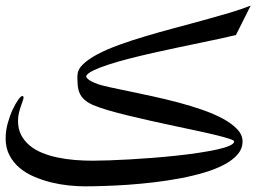

<svg xmlns="http://www.w3.org/2000/svg" viewBox="-20 -697 958 681"><path d="M254.9 -429.2Q254.9 -450.2 274.4 -469Q293.9 -487.8 326.9 -505.1Q359.9 -522.5 403.8 -538.3Q447.8 -554.2 497.1 -568.8Q546.4 -583.5 598.6 -597.4Q650.9 -611.3 700 -624.8Q749 -638.2 792.7 -651.1Q836.4 -664.1 869.1 -677.2L816.9 -572.8Q797.9 -567.9 765.6 -561Q733.4 -554.2 693.8 -545.9Q654.3 -537.6 609.9 -528.3Q565.4 -519 521.2 -509Q477.1 -499 436.3 -488.5Q395.5 -478 363.5 -467.5Q331.5 -457 310.5 -446.8Q289.6 -436.5 285.6 -427.2Q285.6 -421.9 294.2 -414.8Q302.7 -407.7 327.6 -398.4Q341.8 -393.6 371.3 -387.2Q400.9 -380.9 439.7 -372.8Q478.5 -364.7 523.2 -355Q567.9 -345.2 612.3 -333.5Q656.7 -321.8 698 -307.4Q739.3 -293 770.8 -275.9Q802.2 -258.8 821.3 -238.8Q840.3 -218.8 840.3 -195.3Q840.3 -169.9 822.8 -149.4Q805.2 -128.9 775.1 -113Q745.1 -97.2 705.1 -85.2Q665 -73.2 619.9 -64.7Q574.7 -56.2 527.3 -50.5Q480 -44.9 434.8 -41.7Q389.6 -38.6 349.6 -37.4Q309.6 -36.1 279.8 -36.1Q254.4 -36.1 223.6 -39.3Q192.9 -42.5 161.9 -50Q130.9 -57.6 101.6 -70.1Q72.3 -82.5 49.8 -101.3Q27.3 -120.1 13.7 -146Q0 -171.9 0 -205.6Q0 -233.4 7.6 -260.5Q15.1 -287.6 25.1 -308.8Q35.2 -330.1 44.7 -343.3Q54.2 -356.4 58.6 -356.4Q63.5 -356.4 63.5 -351.1Q63.5 -346.7 60.5 -338.9Q57.6 -331.1 54 -320.3Q50.3 -309.6 47.1 -296.4Q43.9 -283.2 43.9 -268.1Q43.9 -239.7 54.9 -218.5Q65.9 -197.3 84.7 -181.4Q103.5 -165.5 129.2 -155Q154.8 -144.5 184.1 -138.4Q213.4 -132.3 245.4 -129.6Q277.3 -127 308.6 -127Q332 -127 366.2 -128.2Q400.4 -129.4 440.2 -131.6Q480 -133.8 522.7 -137.2Q565.4 -140.6 606.7 -145Q647.9 -149.4 684.8 -155Q721.7 -160.6 749.8 -166.7Q777.8 -172.9 794.2 -180.2Q810.5 -187.5 810.5 -195.3Q810.5 -199.2 793.5 -204.8Q776.4 -210.4 747.6 -217.5Q718.8 -224.6 680.7 -232.7Q642.6 -240.7 600.6 -249.8Q558.6 -258.8 515.6 -268.3Q472.7 -277.8 433.6 -287.4Q394.5 -296.9 362.3 -306.4Q330.1 -315.9 309.6 -324.7Q290 -333.5 278.8 -344Q267.6 -354.5 262.2 -367.2Q256.8 -379.9 255.6 -395.3Q254.4 -410.6 254.4 -429.2Z"/></svg>

Font: HM XNiloofar
Style: Regular
Weight: 400
Designer: Hossein Movahhedian
Version: Version 2.8, 2015